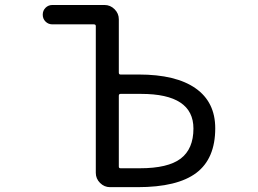

<svg xmlns="http://www.w3.org/2000/svg" viewBox="-20 -775 1040 774"><path d="M465.8 -396.5Q459 -396.5 459 -388.7V-103.5Q459 -96.7 465.8 -96.7H543.9Q657.2 -96.7 708.5 -135.7Q759.8 -174.8 759.8 -256.8Q759.8 -396.5 548.8 -396.5Q547.9 -396.5 545.9 -396.5ZM366.2 -669.9Q366.2 -676.8 358.4 -676.8H191.4Q174.8 -676.8 163.6 -688Q152.3 -699.2 152.3 -715.8Q152.3 -732.4 163.6 -743.7Q174.8 -754.9 191.4 -754.9H401.4Q424.8 -754.9 441.9 -737.8Q459 -720.7 459 -697.3V-482.4Q459 -474.6 465.8 -474.6H539.1Q689.5 -474.6 768.6 -418.9Q847.7 -363.3 847.7 -257.8Q847.7 -135.7 771.5 -78.1Q695.3 -20.5 534.2 -20.5H423.8Q400.4 -20.5 383.3 -37.6Q366.2 -54.7 366.2 -78.1Z"/></svg>

Font: Rounded Mgen+ 2m regular
Style: Regular
Weight: 400
Designer: [Source Han Sans]
Ryoko NISHIZUKA  (kana & ideographs); Paul D. Hunt (Latin, Greek & Cyrillic); Wenlong ZHANG  (bopomofo
Version: Version 1.059.20150602